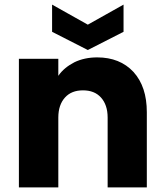

<svg xmlns="http://www.w3.org/2000/svg" viewBox="-20 -813 714 833"><path d="M402 -564C402 -564 402 -564 402 -564C365 -564 332 -557 303 -543C274 -528 250 -509 233 -484C233 -484 233 -558 233 -558C233 -558 62 -558 62 -558C62 -558 62 0 62 0C62 0 233 0 233 0C233 0 233 -303 233 -303C233 -303 233 -303 233 -303C233 -340 243 -369 262 -390C281 -411 307 -421 340 -421C340 -421 340 -421 340 -421C373 -421 399 -411 418 -390C437 -369 447 -340 447 -303C447 -303 447 0 447 0C447 0 617 0 617 0C617 0 617 -326 617 -326C617 -326 617 -326 617 -326C617 -400 598 -458 559 -501C520 -543 467 -564 402 -564ZM516 -793C516 -793 361 -706 361 -706C361 -706 206 -793 206 -793C206 -793 206 -675 206 -675C206 -675 361 -596 361 -596C361 -596 516 -675 516 -675C516 -675 516 -793 516 -793Z"/></svg>

Font: Girnar Poppins
Style: Bold
Weight: 500
Designer: Ninad Kale (Devanagari), Jonny Pinhorn (Latin)
Foundry: Indian Type Foundry
Version: ""